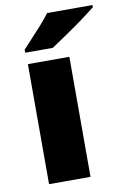

<svg xmlns="http://www.w3.org/2000/svg" viewBox="-87 -818 575 871"><g transform="rotate(-10 201.0 -383.0)"><path d="M258 0H67V-553H258ZM402 -756Q384 -742 357 -721.5Q330 -701 299 -679.5Q268 -658 239.5 -638.5Q211 -619 191 -606H64V-620Q81 -639 105 -664.5Q129 -690 153 -717Q177 -744 193 -766H402Z"/></g></svg>

Font: Noto Sans Thaana Black
Style: Regular
Weight: 900
Designer: David Williams
Foundry: Google Inc.
Version: Version 3.001; ttfautohint (v1.8.4.7-5d5b)